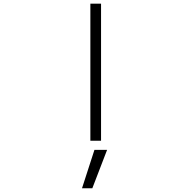

<svg xmlns="http://www.w3.org/2000/svg" viewBox="-20 -771 1040 1053"><path d="M567.4 50.8 486.3 261.7H429.7L498 50.8ZM475.6 1V-751H534.2V1Z"/></svg>

Font: Gen Shin Gothic Monospace Light
Style: Regular
Weight: 300
Designer: [Source Han Sans]
Ryoko NISHIZUKA  (kana & ideographs); Paul D. Hunt (Latin, Greek & Cyrillic); Wenlong ZHANG  (bopomofo
Version: Version 1.002.20150607